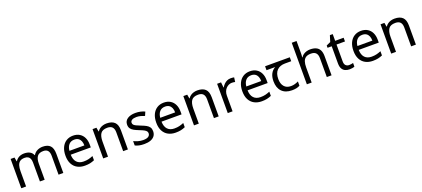

<svg xmlns="http://www.w3.org/2000/svg" viewBox="65 -2025 7255 3301"><g transform="rotate(-20 3693.0 -375.0)"><path d="M673 -546Q764 -546 809 -499.5Q854 -453 854 -349V0H767V-345Q767 -408 740.5 -440Q714 -472 658 -472Q580 -472 546.5 -427Q513 -382 513 -296V0H426V-345Q426 -387 414 -415.5Q402 -444 378 -458Q354 -472 316 -472Q262 -472 231 -449.5Q200 -427 186.5 -384Q173 -341 173 -278V0H85V-536H156L169 -463H174Q191 -491 215.5 -509.5Q240 -528 270 -537Q300 -546 332 -546Q394 -546 435.5 -524Q477 -502 496 -456H501Q528 -502 574.5 -524Q621 -546 673 -546Z M1227 -546Q1296 -546 1345.5 -516Q1395 -486 1421.5 -431.5Q1448 -377 1448 -304V-251H1081Q1083 -160 1127.5 -112.5Q1172 -65 1252 -65Q1303 -65 1342.5 -74.5Q1382 -84 1424 -102V-25Q1383 -7 1343 1.5Q1303 10 1248 10Q1172 10 1113.5 -21Q1055 -52 1022.5 -113.5Q990 -175 990 -264Q990 -352 1019.5 -415Q1049 -478 1102.5 -512Q1156 -546 1227 -546ZM1226 -474Q1163 -474 1126.5 -433.5Q1090 -393 1083 -321H1356Q1356 -367 1342 -401Q1328 -435 1299.5 -454.5Q1271 -474 1226 -474Z M1842 -546Q1938 -546 1987 -499.5Q2036 -453 2036 -349V0H1949V-343Q1949 -408 1920 -440Q1891 -472 1829 -472Q1740 -472 1706 -422Q1672 -372 1672 -278V0H1584V-536H1655L1668 -463H1673Q1691 -491 1717.5 -509.5Q1744 -528 1776 -537Q1808 -546 1842 -546Z M2551 -148Q2551 -96 2525 -61Q2499 -26 2451 -8Q2403 10 2337 10Q2281 10 2240.5 1Q2200 -8 2169 -24V-104Q2201 -88 2246.5 -74.5Q2292 -61 2339 -61Q2406 -61 2436 -82.5Q2466 -104 2466 -140Q2466 -160 2455 -176Q2444 -192 2415.5 -208Q2387 -224 2334 -244Q2282 -264 2245 -284Q2208 -304 2188 -332Q2168 -360 2168 -404Q2168 -472 2223.5 -509Q2279 -546 2369 -546Q2418 -546 2460.5 -536.5Q2503 -527 2540 -510L2510 -440Q2476 -454 2439 -464Q2402 -474 2363 -474Q2309 -474 2280.5 -456.5Q2252 -439 2252 -409Q2252 -387 2265 -371.5Q2278 -356 2308.5 -341.5Q2339 -327 2390 -307Q2441 -288 2477 -268Q2513 -248 2532 -219.5Q2551 -191 2551 -148Z M2888 -546Q2957 -546 3006.5 -516Q3056 -486 3082.5 -431.5Q3109 -377 3109 -304V-251H2742Q2744 -160 2788.5 -112.5Q2833 -65 2913 -65Q2964 -65 3003.5 -74.5Q3043 -84 3085 -102V-25Q3044 -7 3004 1.5Q2964 10 2909 10Q2833 10 2774.5 -21Q2716 -52 2683.5 -113.5Q2651 -175 2651 -264Q2651 -352 2680.5 -415Q2710 -478 2763.5 -512Q2817 -546 2888 -546ZM2887 -474Q2824 -474 2787.5 -433.5Q2751 -393 2744 -321H3017Q3017 -367 3003 -401Q2989 -435 2960.5 -454.5Q2932 -474 2887 -474Z M3503 -546Q3599 -546 3648 -499.5Q3697 -453 3697 -349V0H3610V-343Q3610 -408 3581 -440Q3552 -472 3490 -472Q3401 -472 3367 -422Q3333 -372 3333 -278V0H3245V-536H3316L3329 -463H3334Q3352 -491 3378.5 -509.5Q3405 -528 3437 -537Q3469 -546 3503 -546Z M4113 -546Q4128 -546 4145.5 -544.5Q4163 -543 4176 -540L4165 -459Q4152 -462 4136.5 -464Q4121 -466 4107 -466Q4076 -466 4048 -453Q4020 -440 3998 -416.5Q3976 -393 3963.5 -360Q3951 -327 3951 -286V0H3863V-536H3935L3945 -438H3949Q3966 -468 3990 -492.5Q4014 -517 4045 -531.5Q4076 -546 4113 -546Z M4463 -546Q4532 -546 4581.5 -516Q4631 -486 4657.5 -431.5Q4684 -377 4684 -304V-251H4317Q4319 -160 4363.5 -112.5Q4408 -65 4488 -65Q4539 -65 4578.5 -74.5Q4618 -84 4660 -102V-25Q4619 -7 4579 1.5Q4539 10 4484 10Q4408 10 4349.5 -21Q4291 -52 4258.5 -113.5Q4226 -175 4226 -264Q4226 -352 4255.5 -415Q4285 -478 4338.5 -512Q4392 -546 4463 -546ZM4462 -474Q4399 -474 4362.5 -433.5Q4326 -393 4319 -321H4592Q4592 -367 4578 -401Q4564 -435 4535.5 -454.5Q4507 -474 4462 -474Z M5036 10Q4918 10 4853 -57Q4788 -124 4788 -245Q4788 -325 4817 -380.5Q4846 -436 4900 -465H4741V-537H5193V-465H5080Q4986 -465 4932.5 -411.5Q4879 -358 4879 -252Q4879 -165 4922 -114.5Q4965 -64 5045 -64Q5082 -64 5116 -73.5Q5150 -83 5182 -99V-21Q5153 -5 5118 2.5Q5083 10 5036 10Z M5398 -537Q5398 -518 5396.5 -498Q5395 -478 5393 -462H5399Q5416 -490 5442 -508Q5468 -526 5500 -535.5Q5532 -545 5566 -545Q5631 -545 5674.5 -524.5Q5718 -504 5740 -461Q5762 -418 5762 -349V0H5675V-343Q5675 -408 5646 -440Q5617 -472 5555 -472Q5495 -472 5461 -449.5Q5427 -427 5412.5 -383.5Q5398 -340 5398 -277V0H5310V-760H5398Z M6107 -62Q6127 -62 6148 -65.5Q6169 -69 6182 -73V-6Q6168 1 6142 5.5Q6116 10 6092 10Q6050 10 6014.5 -4.5Q5979 -19 5957 -55Q5935 -91 5935 -156V-468H5859V-510L5936 -545L5971 -659H6023V-536H6178V-468H6023V-158Q6023 -109 6046.5 -85.5Q6070 -62 6107 -62Z M6496 -546Q6565 -546 6614.5 -516Q6664 -486 6690.5 -431.5Q6717 -377 6717 -304V-251H6350Q6352 -160 6396.5 -112.5Q6441 -65 6521 -65Q6572 -65 6611.5 -74.5Q6651 -84 6693 -102V-25Q6652 -7 6612 1.5Q6572 10 6517 10Q6441 10 6382.5 -21Q6324 -52 6291.5 -113.5Q6259 -175 6259 -264Q6259 -352 6288.5 -415Q6318 -478 6371.5 -512Q6425 -546 6496 -546ZM6495 -474Q6432 -474 6395.5 -433.5Q6359 -393 6352 -321H6625Q6625 -367 6611 -401Q6597 -435 6568.5 -454.5Q6540 -474 6495 -474Z M7111 -546Q7207 -546 7256 -499.5Q7305 -453 7305 -349V0H7218V-343Q7218 -408 7189 -440Q7160 -472 7098 -472Q7009 -472 6975 -422Q6941 -372 6941 -278V0H6853V-536H6924L6937 -463H6942Q6960 -491 6986.5 -509.5Q7013 -528 7045 -537Q7077 -546 7111 -546Z"/></g></svg>

Font: ltelugu25
Style: Book
Weight: 400
Designer: Jelle Bosma - Monotype Design Team
Foundry: Monotype Imaging Inc.
Version: Version 2.003